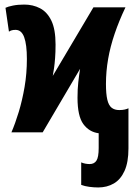

<svg xmlns="http://www.w3.org/2000/svg" viewBox="-20 -577 597 837"><path d="M408.2 240.2Q389.2 240.2 369.4 237.5Q349.6 234.9 334 229V130.9Q343.3 134.8 352.5 136.5Q361.8 138.2 371.1 138.2Q390.6 138.2 400.4 123.3Q410.2 108.4 410.2 67.9V3.9Q368.7 -1.5 343.3 -36.1Q317.9 -70.8 317.9 -150.9Q317.9 -188.5 321.3 -219Q324.7 -249.5 329.1 -276.9L166 0H29.8Q46.4 -38.6 61.8 -89.1Q77.1 -139.6 87.2 -198.2Q97.2 -256.8 97.2 -319.8Q97.2 -382.8 85.4 -414.8Q73.7 -446.8 47.9 -446.8Q37.6 -446.8 31 -444.8Q24.4 -442.9 19 -439L3.9 -543Q14.6 -548.3 36.4 -552.7Q58.1 -557.1 85.9 -557.1Q123.5 -557.1 154.5 -541Q185.5 -524.9 203.9 -487.1Q222.2 -449.2 222.2 -382.8Q222.2 -349.6 220.2 -324.2Q218.3 -298.8 215.6 -279.8Q212.9 -260.7 210 -246.1L387.2 -544.9H526.9Q499 -486.3 480 -430.4Q460.9 -374.5 451.4 -320.1Q441.9 -265.6 441.9 -210.9Q441.9 -167.5 447.8 -142.6Q453.6 -117.7 466.6 -107.4Q479.5 -97.2 500 -97.2Q514.2 -97.2 524.2 -99.6Q534.2 -102.1 540 -105V69.8Q540 130.4 522.9 168Q505.9 205.6 476.1 222.9Q446.3 240.2 408.2 240.2Z"/></svg>

Font: Open Sans Condensed
Style: Regular
Weight: 400
Width: 3
Designer: Monotype Design Team
Foundry: Monotype Imaging Inc.
Version: Version 3.000